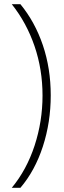

<svg xmlns="http://www.w3.org/2000/svg" viewBox="-20 -734 306 912"><path d="M221 -281Q221 -153 183.5 -38Q146 77 77 158H36Q107 72 144.5 -43Q182 -158 182 -280Q182 -404 144 -515Q106 -626 36 -714H77Q146 -630 183.5 -519.5Q221 -409 221 -281Z"/></svg>

Font: Noto Sans Gujarati UI SemiCondensed ExtraLight
Style: Regular
Weight: 200
Width: 4
Designer: Jelle Bosma - Monotype Design Team, Universal Thirst
Foundry: Monotype Imaging Inc.
Version: Version 2.106; ttfautohint (v1.8.4.7-5d5b)